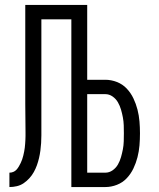

<svg xmlns="http://www.w3.org/2000/svg" viewBox="-20 -755 640 775"><path d="M18 0V-58Q26 -58 33.5 -61Q41 -64 46.5 -70Q52 -76 56 -83Q60 -90 63.5 -97Q67 -104 69.5 -111.5Q72 -119 74 -127Q76 -135 77.5 -143Q79 -151 80 -158.5Q81 -166 81.5 -174Q82 -182 82.5 -190Q83 -198 83 -206Q83 -214 83 -222Q83 -251 82.5 -279Q82 -307 82 -335V-735H332V-433H405Q429 -433 452 -424Q475 -415 491.5 -397.5Q508 -380 518.5 -358Q529 -336 535 -312.5Q541 -289 543 -265Q545 -241 545 -217Q545 -192 543 -168Q541 -144 535 -120.5Q529 -97 518.5 -75Q508 -53 491.5 -35.5Q475 -18 452 -9Q429 0 405 0H268V-677H147V-335Q147 -311 147 -287Q147 -263 147 -239Q147 -224 147 -208.5Q147 -193 146 -177.5Q145 -162 143 -147Q141 -132 137.5 -117Q134 -102 129 -88Q124 -74 116.5 -60.5Q109 -47 98.5 -35.5Q88 -24 75.5 -15.5Q63 -7 48 -3.5Q33 0 18 0ZM332 -58H405Q421 -58 434.5 -67.5Q448 -77 456 -91Q464 -105 468.5 -121Q473 -137 476 -152.5Q479 -168 479.5 -184.5Q480 -201 480 -217Q480 -233 479.5 -249Q479 -265 476 -281Q473 -297 468.5 -312.5Q464 -328 456 -342Q448 -356 434.5 -365.5Q421 -375 405 -375H332Z"/></svg>

Font: Iosevka Custom Light Extended
Style: Regular
Weight: 300
Width: 7
Monospace: yes
Designer: Belleve Invis
Foundry: Belleve Invis
Version: Version 11.2.4; ttfautohint (v1.8.4)